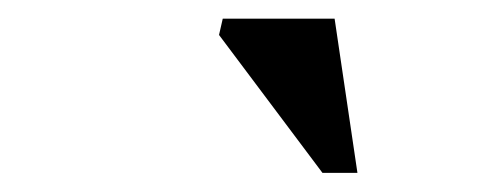

<svg xmlns="http://www.w3.org/2000/svg" viewBox="-20 -690 540 206"><path d="M363.5 -504.5H326L215 -652.5L219 -670H339Z"/></svg>

Font: Newsreader 16pt
Style: Bold Italic
Weight: 700
Italic angle: -17°
Designer: Hugues Gentile
Foundry: Production Type
Version: Version 1.003; ttfautohint (v1.8.3)